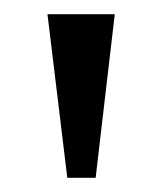

<svg xmlns="http://www.w3.org/2000/svg" viewBox="-20 -734 230 271"><path d="M75 -483 47 -714H142L115 -483Z"/></svg>

Font: Noto Serif Tamil ExtraCondensed
Style: Regular
Weight: 400
Width: 2
Designer: Indian Type Foundry, Tom Grace, and the Monotype Design Team
Foundry: Monotype Imaging Inc.
Version: Version 2.004